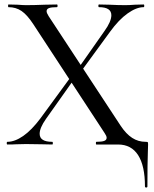

<svg xmlns="http://www.w3.org/2000/svg" viewBox="-20 -645 687 857"><path d="M13 -12Q46 -12 83.5 -38Q121 -64 160 -116L302 -310L316 -299L185 -114Q157 -74 157 -48Q157 -12 213 -12Q216 -12 216 -6Q216 0 213 0Q182 0 166 -1L96 -2L52 -1Q40 0 13 0Q10 0 10 -6Q10 -12 13 -12ZM319 -325 446 -506Q477 -549 477 -577Q477 -613 422 -613Q419 -613 419 -619Q419 -625 422 -625L468 -624Q508 -622 539 -622Q557 -622 583 -624L621 -625Q624 -625 624 -619Q624 -613 621 -613Q589 -613 549.5 -585Q510 -557 471 -503L333 -314ZM410 -12Q434 -12 445 -16Q456 -20 456 -30Q456 -38 447 -51L128 -538Q101 -579 76 -596Q51 -613 18 -613Q16 -613 16 -619Q16 -625 18 -625L58 -624Q84 -622 97 -622Q131 -622 181 -624L234 -625Q237 -625 237 -619Q237 -613 234 -613Q210 -613 199 -609Q188 -605 188 -595Q188 -587 197 -573L519 -83Q543 -47 570 -29.5Q597 -12 630 -12Q638 -12 639.5 -10.5Q641 -9 641 0Q641 19 640 32Q638 84 638 187Q638 192 632.5 192Q627 192 627 187Q627 95 596.5 47.5Q566 0 507 0H410Q408 0 408 -6Q408 -12 410 -12Z"/></svg>

Font: Cormorant Unicase Medium
Style: Regular
Weight: 500
Designer: Christian Thalmann (Catharsis Fonts)
Foundry: Catharsis Fonts
Version: Version 4.000